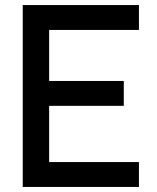

<svg xmlns="http://www.w3.org/2000/svg" viewBox="-20 -740 620 760"><path d="M70 0V-720H530V-621.5H174.5V-419.5H470V-321H174.5V-98.5H530V0Z"/></svg>

Font: Manrope ExtraLight SemiBold
Style: Regular
Weight: 600
Version: Version 4.504